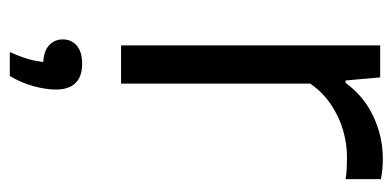

<svg xmlns="http://www.w3.org/2000/svg" viewBox="-230 -358 821 402"><g transform="rotate(90 181.0 -157.5)"><path d="M75.5 0V-542.5H142.5L149 -470H154Q182 -508.5 224.2 -528.2Q266.5 -548 312.5 -548Q325 -548 335.2 -547Q345.5 -546 355.5 -544V-470Q344 -472 332.8 -472.5Q321.5 -473 308.5 -473Q282 -473 253.2 -464.8Q224.5 -456.5 199 -439.2Q173.5 -422 155.5 -396V0ZM89.5 233Q102.5 204 107 182.8Q111.5 161.5 111.5 141L123.5 163H115.5Q89.5 163 76.2 151.5Q63 140 63 122Q63 104 76 92.8Q89 81.5 114 81.5Q140.5 81.5 154.2 95.2Q168 109 168 136.5Q168 157.5 160.8 183.8Q153.5 210 139.5 233Z"/></g></svg>

Font: Encode Sans Condensed Thin
Style: Regular
Weight: 400
Version: Version 3.002